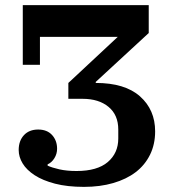

<svg xmlns="http://www.w3.org/2000/svg" viewBox="-20 -718 675 750"><path d="M308 12Q243 12 195 -0.5Q147 -13 115.5 -33.5Q84 -54 68.5 -79.5Q53 -105 53 -132Q53 -168 73.5 -190Q94 -212 129 -212Q164 -212 183.5 -190.5Q203 -169 203 -137Q203 -117 192.5 -100Q182 -83 166 -76V-71Q183 -63 212 -56.5Q241 -50 279 -50Q360 -50 401 -85Q442 -120 442 -177V-212Q442 -269 404 -300.5Q366 -332 303 -332H247V-394L440 -574H136V-465H69V-698H561V-589L354 -398V-394Q468 -394 527 -341.5Q586 -289 586 -205Q586 -154 566 -113.5Q546 -73 510 -45.5Q474 -18 422.5 -3Q371 12 308 12Z"/></svg>

Font: IBM Plex Serif SmBld
Style: Regular
Weight: 600
Designer: Mike Abbink, Paul van der Laan, Pieter van Rosmalen
Foundry: Bold Monday
Version: Version 3.001